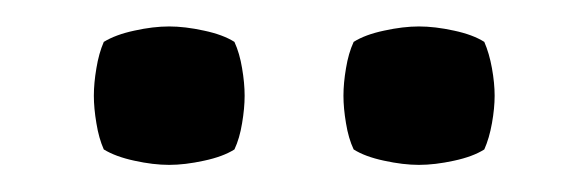

<svg xmlns="http://www.w3.org/2000/svg" viewBox="-20 -686 438 143"><path d="M49.9 -614.7Q49.9 -624.1 51.8 -635.2Q53.6 -646.3 57.3 -654.8Q66.1 -660.2 80.1 -663.2Q94.1 -666.3 106 -666.3Q117.7 -666.3 131.9 -663.2Q146.1 -660.2 154.6 -654.8Q158.5 -646.3 160.3 -635.2Q162.2 -624.1 162.2 -614.7Q162.2 -605.4 160.3 -594.2Q158.5 -583 154.6 -574.7Q146.1 -569.3 131.9 -566.3Q117.7 -563.2 106 -563.2Q94.1 -563.2 80.1 -566.3Q66.1 -569.3 57.3 -574.7Q53.6 -583 51.8 -594.2Q49.9 -605.4 49.9 -614.7ZM235.8 -614.7Q235.8 -624.1 237.7 -635.2Q239.5 -646.3 243.4 -654.8Q251.9 -660.2 266.1 -663.2Q280.3 -666.3 292 -666.3Q303.9 -666.3 318.1 -663.2Q332.2 -660.2 340.7 -654.8Q344.4 -646.3 346.4 -635.2Q348.4 -624.1 348.4 -614.7Q348.4 -605.4 346.4 -594.2Q344.4 -583 340.7 -574.7Q332.2 -569.3 318.1 -566.3Q303.9 -563.2 292 -563.2Q280.3 -563.2 266.1 -566.3Q251.9 -569.3 243.4 -574.7Q239.5 -583 237.7 -594.2Q235.8 -605.4 235.8 -614.7Z"/></svg>

Font: Signika SC
Style: Regular
Weight: 300
Designer: Anna Giedryś
Foundry: Anna Giedryś
Version: Version 2.000